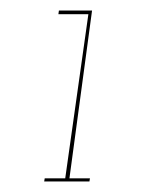

<svg xmlns="http://www.w3.org/2000/svg" viewBox="-20 -720 289 365"><path d="M65 -381 64 -375H150L151 -381H112L155 -700H92L91 -693H148L104 -381Z"/></svg>

Font: Josefin Slab Thin
Style: Italic
Weight: 100
Italic angle: -12°
Designer: Santiago Orozco
Foundry: Typemade
Version: Version 2.000